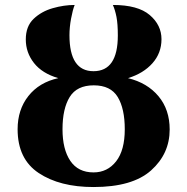

<svg xmlns="http://www.w3.org/2000/svg" viewBox="-20 -744 755 774"><path d="M357 10Q514 10 589 -57Q664 -124 664 -222Q664 -302 619 -356Q574 -410 496 -429Q558 -448 594.5 -489Q631 -530 631 -586Q631 -643 583.5 -683.5Q536 -724 435 -724Q444 -704 449.5 -676Q455 -648 455 -601Q455 -457 357 -457Q260 -457 260 -602Q260 -634 266.5 -669Q273 -704 281 -724Q238 -724 192.5 -711Q147 -698 115.5 -668Q84 -638 84 -585Q84 -532 117 -490Q150 -448 215 -429Q138 -412 94.5 -357Q51 -302 51 -223Q51 -103 136 -46.5Q221 10 357 10ZM357 -49Q295 -49 263.5 -95.5Q232 -142 232 -223Q232 -306 261 -353Q290 -400 358 -400Q426 -400 454.5 -353Q483 -306 483 -223Q483 -138 448 -93.5Q413 -49 357 -49Z"/></svg>

Font: Noto Serif SemiCondensed Extra
Style: Regular
Weight: 800
Width: 4
Designer: Monotype Design Team
Foundry: Monotype Imaging Inc.
Version: Version 1.002